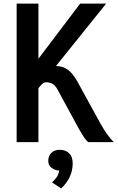

<svg xmlns="http://www.w3.org/2000/svg" viewBox="-20 -790 655 1067"><path d="M72.5 0V-770H193.5V-463.5L425.5 -770H570L291 -423Q327.5 -423 355.5 -403.5Q383.5 -384 410 -337L537.5 -104.5Q576.5 -35 612.5 0H470Q459 -10 448 -25.5Q437 -41 417 -76.5L299.5 -292.5Q285 -319 268.2 -326Q251.5 -333 238 -333Q227 -333 217.8 -326Q208.5 -319 193.5 -300V0ZM319.5 257 269 223.5Q282 211.5 293.8 196.2Q305.5 181 309 157.5Q286.5 157.5 267.2 143.2Q248 129 248 103.5Q248 78 264.8 60.2Q281.5 42.5 311.5 42.5Q344.5 42.5 364.2 61.8Q384 81 384 118Q384 160 366.2 195.8Q348.5 231.5 319.5 257Z"/></svg>

Font: Junction SemiBold
Style: Regular
Weight: 600
Designer: Caroline Hadilaksono
Foundry: Caroline Hadilaksono, Tyler Finck, The League of Moveable Type
Version: Version 2.000; ttfautohint (v1.8.3)